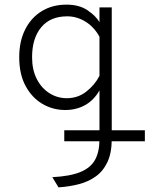

<svg xmlns="http://www.w3.org/2000/svg" viewBox="-20 -543 660 829"><path d="M232.5 266 206 222Q282.5 218 327 199.8Q371.5 181.5 390.5 146.8Q409.5 112 409.5 58.5V-152.5Q385.5 -110.5 347.5 -89.2Q309.5 -68 261.5 -68Q208.5 -68 163.5 -94.2Q118.5 -120.5 90.8 -171.2Q63 -222 63 -296Q63 -365 88.8 -416Q114.5 -467 160.5 -495Q206.5 -523 267 -523Q322.5 -523 358.2 -498.5Q394 -474 409.5 -447.5V-511H462.5V56.5Q462.5 117 444 156.5Q425.5 196 393.2 219Q361 242 319.5 252.5Q278 263 232.5 266ZM268.5 -119Q316.5 -119 353 -147.8Q389.5 -176.5 409.5 -215.5V-384.5Q386 -427 348.8 -449.8Q311.5 -472.5 270.5 -472.5Q197 -472.5 157.8 -425Q118.5 -377.5 118.5 -296Q118.5 -242 138.5 -202.5Q158.5 -163 192.8 -141Q227 -119 268.5 -119ZM257.5 67V19.5H605.5V67Z"/></svg>

Font: Overpass ExtraLight
Style: Regular
Weight: 250
Designer: Delve Withrington, Dave Bailey, Thomas Jockin
Foundry: Delve Fonts LLC
Version: Version 4.000